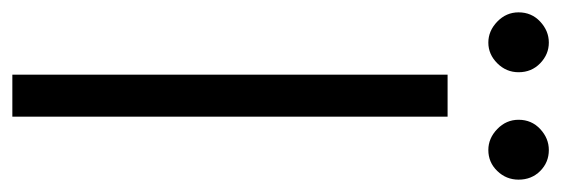

<svg xmlns="http://www.w3.org/2000/svg" viewBox="-342 -590 909 311"><g transform="rotate(90 112.5 -434.5)"><path d="M78 0V-705H146V0ZM26 -771Q7 -771 -8 -785.5Q-23 -800 -23 -820Q-23 -841 -8 -855Q7 -869 26 -869Q45 -869 59.5 -855Q74 -841 74 -820Q74 -800 59.5 -785.5Q45 -771 26 -771ZM200 -771Q181 -771 166 -785.5Q151 -800 151 -820Q151 -841 166 -855Q181 -869 200 -869Q220 -869 234 -855Q248 -841 248 -820Q248 -800 234 -785.5Q220 -771 200 -771Z"/></g></svg>

Font: TikTok Sans 24pt Light
Style: Regular
Weight: 300
Version: Version 4.000